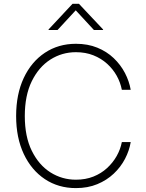

<svg xmlns="http://www.w3.org/2000/svg" viewBox="-20 -964 758 994"><path d="M373 9.8Q282.2 9.8 212.4 -36.6Q142.6 -83 103 -167Q63.5 -251 63.5 -363.3Q63.5 -476.1 102.8 -560.1Q142.1 -644 212.2 -690.7Q282.2 -737.3 373 -737.3Q434.6 -737.3 483.6 -717.3Q532.7 -697.3 568.6 -663.1Q604.5 -628.9 626.7 -586.4Q648.9 -543.9 656.7 -499H610.8Q603.5 -537.1 584.2 -571.8Q564.9 -606.4 534.4 -634Q503.9 -661.6 463.4 -677.7Q422.9 -693.8 373 -693.8Q300.8 -693.8 240.7 -655.5Q180.7 -617.2 144.5 -543.5Q108.4 -469.7 108.4 -363.3Q108.4 -256.3 144.8 -182.9Q181.2 -109.4 241.2 -71.5Q301.3 -33.7 373 -33.7Q422.9 -33.7 463.4 -49.8Q503.9 -65.9 534.2 -93.8Q564.5 -121.6 584 -156.2Q603.5 -190.9 610.8 -228.5H656.7Q649.4 -184.1 627.2 -141.6Q605 -99.1 568.8 -64.9Q532.7 -30.8 483.6 -10.5Q434.6 9.8 373 9.8ZM277.8 -808.6H231.4V-811.5L355.5 -944.3H388.7L513.7 -811.5V-808.6H466.3L372.1 -910.6Z"/></svg>

Font: Inter 17pt ExtraLight
Style: Regular
Weight: 250
Version: Version 4.001;git-66647c0bb